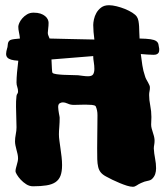

<svg xmlns="http://www.w3.org/2000/svg" viewBox="-20 -715 647 743"><path d="M578.1 -173.8V-168.9Q578.1 -162.1 576.7 -154.5Q575.2 -147 575.2 -140.1Q576.2 -121.6 580.1 -101.8Q584 -82 584 -64Q584 -51.8 580.6 -41.5Q577.1 -31.2 568.8 -22.9Q563 -17.1 551.3 -15.1Q539.6 -13.2 525.9 -6.8Q516.1 -2.4 508.8 2.7Q501.5 7.8 494.1 7.8Q484.9 7.8 471.4 3.7Q458 -0.5 443.4 -6.6Q428.7 -12.7 414.6 -19.5Q400.4 -26.4 390.1 -32.2Q377 -39.1 369.9 -47.9Q362.8 -56.6 359.9 -69.1Q356.9 -81.5 356.4 -98.9Q356 -116.2 356 -141.1Q356 -160.6 356.4 -185.5Q356.9 -210.4 356.9 -232.9Q356.9 -250 357.2 -269.3Q357.4 -288.6 350.1 -304.2Q346.2 -308.1 335 -309.1Q323.7 -310.1 310.1 -310.1Q298.8 -310.1 287.4 -309.6Q275.9 -309.1 266.1 -309.1Q252.4 -309.1 242.4 -314Q232.4 -318.8 222.2 -318.8Q217.3 -318.8 211.2 -315.4Q205.1 -312 205.1 -300.8Q205.1 -295.4 206.1 -288.8Q207 -282.2 208 -276.4Q209 -270.5 210 -265.9Q210.9 -261.2 210.9 -259.8Q210.9 -241.7 209.5 -224.6Q208 -207.5 208 -194.8Q208 -184.1 210 -169.9Q211.9 -155.8 214.1 -140.1Q216.3 -124.5 218.3 -107.9Q220.2 -91.3 220.2 -76.2Q220.2 -50.8 214.1 -34.9Q208 -19 194.6 -10Q181.2 -1 159.7 2.4Q138.2 5.9 107.9 5.9Q93.8 5.9 81.5 -2Q69.3 -9.8 60.1 -19.8Q50.8 -29.8 45.4 -39.1Q40 -48.3 40 -51.8Q40 -57.6 41.5 -63.7Q43 -69.8 44.9 -76.4Q46.9 -83 48.3 -89.6Q49.8 -96.2 49.8 -102.1Q49.8 -110.4 47.9 -118.9Q45.9 -127.4 43.7 -135.7Q41.5 -144 39.8 -152.3Q38.1 -160.6 38.1 -168Q38.1 -180.7 41 -195.1Q43.9 -209.5 43.9 -222.2Q43.9 -240.7 43 -260.7Q42 -280.8 42 -301.8Q42 -312.5 42.2 -322.8Q42.5 -333 43.9 -344.2Q44.9 -349.6 47.4 -352.5Q49.8 -355.5 49.8 -360.8Q49.8 -370.1 46.9 -378.4Q43.9 -386.7 43.9 -396Q43.9 -413.1 45.9 -434.8Q47.9 -456.5 50.8 -480Q33.7 -481 23.2 -484.1Q12.7 -487.3 8.1 -492.9Q3.4 -498.5 3.7 -507.3Q3.9 -516.1 7.8 -528.8Q9.3 -532.2 9.5 -536.9Q9.8 -541.5 10.5 -545.9Q11.2 -550.3 13.4 -554Q15.6 -557.6 20 -560.1Q25.4 -562.5 35.2 -563.7Q44.9 -564.9 57.1 -565.9Q56.2 -577.1 53.5 -589.4Q50.8 -601.6 50.8 -611.8Q50.8 -617.2 54.7 -626.2Q58.6 -635.3 66.2 -644Q73.7 -652.8 84.7 -659.4Q95.7 -666 109.9 -666Q125.5 -666 136.5 -662.4Q147.5 -658.7 154.5 -652.8Q161.6 -647 164.8 -640.1Q168 -633.3 168 -627Q168 -615.7 166.5 -604.5Q165 -593.3 165 -587.9Q165 -582.5 167.2 -577.4Q169.4 -572.3 171.9 -565.9Q208.5 -564.9 251 -564Q293.5 -563 345.2 -562Q343.3 -577.1 342 -591.3Q340.8 -605.5 340.8 -618.2Q340.8 -627 343.5 -639.9Q346.2 -652.8 353 -665Q359.9 -677.2 371.6 -686Q383.3 -694.8 401.9 -694.8Q414.6 -694.8 431.4 -690.7Q448.2 -686.5 463.9 -680.2Q479.5 -673.8 492.2 -665.8Q504.9 -657.7 509.8 -649.9Q514.2 -643.1 515.9 -633.5Q517.6 -624 518.3 -613Q519 -602.1 519 -590.6Q519 -579.1 520 -568.8V-565.9Q547.4 -565.4 562.3 -563.2Q577.1 -561 584.2 -556.2Q591.3 -551.3 593 -543.9Q594.7 -536.6 596.2 -525.9Q596.2 -522.5 595.9 -518.6Q595.7 -514.6 593.8 -511.2Q591.8 -507.8 587.4 -505.4Q583 -502.9 574.2 -502.9Q564.5 -502.9 551 -503.9Q537.6 -504.9 524.9 -505.9Q527.3 -484.9 530.8 -462.6Q534.2 -440.4 541 -420.9Q543 -413.6 546.4 -407.5Q549.8 -401.4 553 -395.8Q556.2 -390.1 558.3 -385Q560.5 -379.9 560.1 -375Q560.1 -368.2 558.6 -361.8Q557.1 -355.5 557.1 -347.2Q557.1 -328.1 561.5 -306.2Q565.9 -284.2 565.9 -262.2Q565.9 -254.4 565.4 -247.1Q564.9 -239.7 564.9 -232.9Q564.9 -225.6 566.9 -218Q568.8 -210.4 571.3 -203.1Q573.7 -195.8 575.7 -188.5Q577.6 -181.2 578.1 -173.8ZM179.2 -484.9Q180.2 -464.4 180.9 -449.5Q181.6 -434.6 183.1 -433.1Q186.5 -429.7 198.2 -428Q210 -426.3 224.6 -425.5Q239.3 -424.8 254.9 -424.6Q270.5 -424.3 282.2 -423.8Q290.5 -422.9 300.8 -421.4Q311 -419.9 320.8 -419.9Q335.9 -419.9 340.6 -427.7Q345.2 -435.5 345.2 -448.2Q345.2 -460.9 343 -474.1Q340.8 -487.3 340.8 -495.1V-498Z"/></svg>

Font: Freckle Face
Style: Regular
Weight: 400
Designer: Astigmatic (AOETI)
Foundry: Astigmatic (AOETI)
Version: Version 1.000